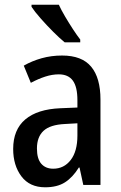

<svg xmlns="http://www.w3.org/2000/svg" viewBox="-20 -786 513 816"><path d="M244 -550Q328 -550 367.5 -502.5Q407 -455 407 -363V0H334L318 -74H315Q289 -32 256 -11Q223 10 172 10Q106 10 71 -36.5Q36 -83 36 -153Q36 -235 87.5 -278.5Q139 -322 237 -326L309 -329V-360Q309 -417 289.5 -443.5Q270 -470 230 -470Q202 -470 172.5 -460.5Q143 -451 111 -434L81 -507Q116 -527 157 -538.5Q198 -550 244 -550ZM256 -259Q193 -256 165 -230Q137 -204 137 -155Q137 -111 155.5 -90Q174 -69 206 -69Q252 -69 280.5 -106Q309 -143 309 -210V-262ZM230 -766Q240 -744 256.5 -716Q273 -688 290 -662Q307 -636 321 -618V-606H255Q234 -623 206 -651Q178 -679 152.5 -708Q127 -737 114 -757V-766Z"/></svg>

Font: Noto Sans Ethiopic Condensed Medium
Style: Regular
Weight: 500
Width: 3
Designer: Monotype Design Team
Foundry: Monotype Imaging Inc.
Version: Version 2.102; ttfautohint (v1.8.4.7-5d5b)